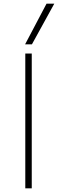

<svg xmlns="http://www.w3.org/2000/svg" viewBox="-20 -1020 314 1040"><path d="M117 0V-730H152V0ZM153 -780H116L232 -1000H274Z"/></svg>

Font: M PLUS 2 ExtraLight
Style: Regular
Weight: 250
Designer: Coji Morishita
Foundry: UNDERFOREST DESIGN
Version: Version 1.001